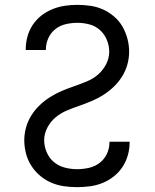

<svg xmlns="http://www.w3.org/2000/svg" viewBox="-20 -763 640 791"><path d="M297 8Q270 8 242.5 4Q215 0 190 -11Q165 -22 144 -40Q123 -58 108.5 -81Q94 -104 87 -131Q80 -158 80 -185Q80 -212 87.5 -238.5Q95 -265 109.5 -288Q124 -311 144 -330Q164 -349 187 -363.5Q210 -378 235 -388.5Q260 -399 286 -408Q312 -417 337.5 -427.5Q363 -438 383.5 -455.5Q404 -473 417 -498Q430 -523 430 -550Q430 -575 420 -599Q410 -623 391.5 -639.5Q373 -656 348.5 -662.5Q324 -669 299 -669Q275 -669 251 -663.5Q227 -658 208 -643Q189 -628 179 -605.5Q169 -583 169 -559Q169 -558 169 -557.5Q169 -557 169 -557H86Q86 -558 86 -558.5Q86 -559 86 -560Q86 -586 93 -612Q100 -638 114.5 -660Q129 -682 150 -698.5Q171 -715 195.5 -725Q220 -735 246 -739Q272 -743 299 -743Q326 -743 353 -739Q380 -735 404.5 -724Q429 -713 450 -695Q471 -677 484.5 -653.5Q498 -630 505 -603.5Q512 -577 512 -550Q512 -523 504.5 -496.5Q497 -470 482.5 -447Q468 -424 448 -405Q428 -386 405 -371.5Q382 -357 357 -346.5Q332 -336 306 -327Q280 -318 255 -307.5Q230 -297 209 -279.5Q188 -262 175 -237Q162 -212 162 -185Q162 -160 172.5 -135.5Q183 -111 202.5 -95Q222 -79 247 -72.5Q272 -66 297 -66Q322 -66 346.5 -71.5Q371 -77 390.5 -92Q410 -107 420.5 -129.5Q431 -152 431 -177Q431 -177 431 -177.5Q431 -178 431 -179H514Q514 -178 514 -177.5Q514 -177 514 -176Q514 -149 506.5 -123Q499 -97 484.5 -75Q470 -53 448.5 -36Q427 -19 402 -9Q377 1 350.5 4.5Q324 8 297 8Z"/></svg>

Font: Zed Mono Extended
Style: Regular
Weight: 400
Width: 7
Monospace: yes
Designer: Belleve Invis
Foundry: Belleve Invis
Version: Version 1.0.0; ttfautohint (v1.8.4)